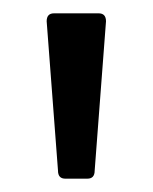

<svg xmlns="http://www.w3.org/2000/svg" viewBox="-20 -731 229 288"><path d="M111 -463H78Q67 -463 67 -475L50 -699Q50 -711 61 -711H128Q139 -711 139 -699L122 -475Q122 -463 111 -463Z"/></svg>

Font: Lustria
Style: Regular
Weight: 400
Designer: Matthew Desmond
Foundry: Matthew Desmond
Version: Version 001.001; ttfautohint (v1.6)